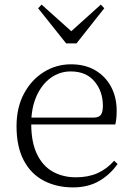

<svg xmlns="http://www.w3.org/2000/svg" viewBox="-20 -802 576 836"><path d="M298 14Q227 14 171 -15Q115 -44 83.5 -103.5Q52 -163 52 -252Q52 -334 84.5 -394.5Q117 -455 171 -488.5Q225 -522 289 -522Q351 -522 395.5 -495.5Q440 -469 464 -423.5Q488 -378 488 -320Q488 -283 482 -260H82V-290H387Q411 -290 419.5 -302.5Q428 -315 428 -341Q428 -404 391.5 -447.5Q355 -491 288 -491Q240 -491 201 -463Q162 -435 139 -383.5Q116 -332 116 -263Q116 -183 141 -131Q166 -79 210 -54.5Q254 -30 311 -30Q364 -30 404.5 -48Q445 -66 477 -102L492 -88Q459 -41 411 -13.5Q363 14 298 14ZM161 -782 314 -645H267L419 -782L434 -766L313 -613H268L146 -766Z"/></svg>

Font: Noto Serif TC
Style: Regular
Weight: 200
Designer: Ryoko NISHIZUKA 西塚涼子 (kana & ideographs); Frank Grießhammer (Latin, Greek & Cyrillic); Wenlong ZHANG 张文龙 (bopomofo); San
Foundry: Adobe
Version: Version 2.001;hotconv 1.1.0;makeotfexe 2.6.0